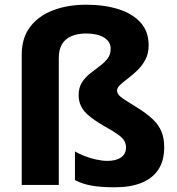

<svg xmlns="http://www.w3.org/2000/svg" viewBox="-20 -785 751 815"><path d="M611 -592.7Q611 -558.7 597.6 -532.9Q584.3 -507.1 564.3 -487.6Q544.3 -468.1 524 -452.7Q503.7 -437.4 490.3 -424.9Q477 -412.5 477 -401.2Q477 -388.9 486.9 -378.9Q496.8 -368.9 518.1 -356.1Q539.5 -343.3 573.8 -321Q607.8 -299 630.7 -276.7Q653.7 -254.4 665.3 -226.7Q677 -199.1 677 -159.7Q677 -103.4 652.5 -65.7Q628 -28 580.9 -9Q533.8 10 467.4 10Q406.9 10 367.5 2.7Q328.2 -4.6 298.1 -20.6V-142.1Q315.1 -132.1 338.8 -122.8Q362.5 -113.4 388.3 -107.8Q414.1 -102.1 436.1 -102.1Q472.9 -102.1 493.9 -117Q514.8 -131.9 514.8 -158.5Q514.8 -173.7 508.3 -186.1Q501.9 -198.6 482 -213.2Q462.2 -227.8 422.8 -249.5Q382.2 -273.1 358.4 -292.9Q334.5 -312.7 324.2 -334.1Q313.8 -355.4 313.8 -381.4Q313.8 -412.4 327.3 -434.1Q340.8 -455.7 361.3 -472.2Q381.8 -488.7 402.3 -503.7Q422.8 -518.7 436.3 -536Q449.8 -553.3 449.8 -577.6Q449.8 -608.2 421.8 -625.5Q393.7 -642.8 345.8 -642.8Q309.4 -642.8 283.3 -631.6Q257.2 -620.4 243.4 -597.8Q229.6 -575.1 229.6 -538.8V0H72.2V-552.3Q72.2 -624 107.9 -671Q143.7 -717.9 205.5 -741.4Q267.3 -765 345.8 -765Q423.6 -765 483.5 -745.8Q543.5 -726.6 577.2 -688.7Q611 -650.8 611 -592.7Z"/></svg>

Font: Noto Sans Oriya
Style: Regular
Weight: 400
Designer: Amélie Bonet and Sol Matas
Foundry: Google LLC
Version: Version 2.006